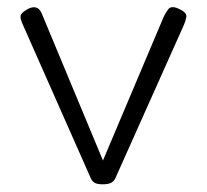

<svg xmlns="http://www.w3.org/2000/svg" viewBox="-20 -492 564 524"><path d="M261 11Q248 11 240.5 8Q233 5 228 -5L40 -430Q33 -447 38.5 -454Q44 -461 57 -468Q69 -474 78.5 -471.5Q88 -469 94 -455L261 -54L425 -442Q431 -456 439.5 -467Q448 -478 470 -467Q491 -457 488.5 -445Q486 -433 481 -422L295 -6Q291 3 283 7Q275 11 261 11Z"/></svg>

Font: Fredoka Light
Style: Regular
Weight: 300
Designer: Ben Nathan
Foundry: Milena B. Brandão, Ben Nathan
Version: Version 2.001